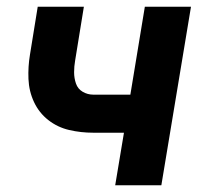

<svg xmlns="http://www.w3.org/2000/svg" viewBox="-20 -550 616 570"><path d="M322 0H459L547 -530H410L367 -269H257Q240 -269 225.5 -277.5Q211 -286 205.5 -302Q200 -318 200 -335.5Q200 -353 203 -370L229 -530H92L69 -388Q63 -352 64.5 -315.5Q66 -279 81 -247Q96 -215 123.5 -193.5Q151 -172 185.5 -164Q220 -156 257 -156H348Z"/></svg>

Font: Iosevka Sparkle Extrabold
Style: Italic
Weight: 800
Italic angle: -9°
Designer: Belleve Invis
Foundry: Belleve Invis
Version: Version 4.5.0; ttfautohint (v1.8.3)